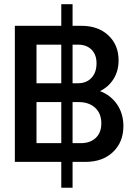

<svg xmlns="http://www.w3.org/2000/svg" viewBox="-20 -774 644 918"><path d="M370.5 -650.5Q449.5 -650.5 498.2 -604.8Q547 -559 547 -485.5Q547 -435 523 -396.5Q499 -358 458 -338.5Q509.5 -319 539.8 -274.8Q570 -230.5 570 -171Q570 -94.5 520.2 -47.2Q470.5 0 389 0H327V123.5H273V0H51V-650.5H273V-754H327V-650.5ZM154.5 -376H273V-560.5H154.5ZM353 -560.5H327V-376H353Q393.5 -376 417.5 -401.8Q441.5 -427.5 441.5 -471.5Q441.5 -513 417.5 -536.8Q393.5 -560.5 353 -560.5ZM154.5 -89.5H273V-286H154.5ZM355 -286H327V-89.5H366Q411.5 -89.5 438 -114.8Q464.5 -140 464.5 -184Q464.5 -231.5 435 -258.8Q405.5 -286 355 -286Z"/></svg>

Font: Overused Grotesk Medium
Style: Regular
Weight: 525
Version: Version 0.004